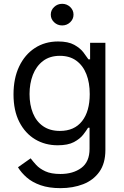

<svg xmlns="http://www.w3.org/2000/svg" viewBox="-20 -770 649 1006"><path d="M296.9 215.8Q236.3 215.8 192.6 200.4Q148.9 185.1 120.1 159.9Q91.3 134.8 74.2 106.4L140.6 59.6Q151.9 74.7 169.4 94Q187 113.3 217.3 127.4Q247.6 141.6 296.9 141.6Q362.8 141.6 406 109.9Q449.2 78.1 449.2 9.8V-100.6H441.4Q432.6 -85.9 415.8 -64.2Q398.9 -42.5 367.4 -25.6Q335.9 -8.8 282.2 -8.8Q216.3 -8.8 164.1 -40Q111.8 -71.3 81.3 -130.9Q50.8 -190.4 50.8 -275.4Q50.8 -359.4 80.3 -421.6Q109.9 -483.9 162.6 -518.3Q215.3 -552.7 284.2 -552.7Q337.4 -552.7 368.9 -535.2Q400.4 -517.6 417.2 -495.4Q434.1 -473.1 443.4 -459H452.1V-545.9H532.2V15.6Q532.2 85.9 500.7 130.1Q469.2 174.3 415.8 195.1Q362.3 215.8 296.9 215.8ZM293.9 -84Q369.6 -84 409.9 -135.3Q450.2 -186.5 450.2 -277.3Q450.2 -336.4 432.6 -381.3Q415 -426.3 380.1 -451.9Q345.2 -477.5 293.9 -477.5Q240.7 -477.5 205.3 -450.4Q169.9 -423.3 152.3 -377.9Q134.8 -332.5 134.8 -277.3Q134.8 -220.7 152.6 -177Q170.4 -133.3 206.1 -108.6Q241.7 -84 293.9 -84ZM305.7 -636.7Q281.2 -636.7 263.7 -653.3Q246.1 -669.9 246.1 -693.4Q246.1 -716.8 263.7 -733.4Q281.2 -750 305.7 -750Q330.1 -750 347.7 -733.4Q365.2 -716.8 365.2 -693.4Q365.2 -669.9 347.7 -653.3Q330.1 -636.7 305.7 -636.7Z"/></svg>

Font: Inter
Style: Regular
Weight: 400
Designer: Rasmus Andersson
Foundry: rsms
Version: Version 4.000;git-8c9346024